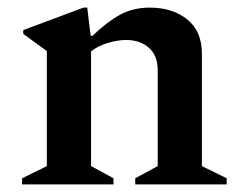

<svg xmlns="http://www.w3.org/2000/svg" viewBox="-20 -484 643 504"><path d="M38 0V-16L103 -48V-350L41 -395V-405L199 -464H209L218 -390H223Q260 -426 294.5 -445Q329 -464 373 -464Q433 -464 471.5 -433Q510 -402 510 -343V-48L575 -16V0H335V-16L394 -48V-300Q394 -338 371 -358.5Q348 -379 311 -379Q288 -379 262 -371Q236 -363 219 -349V-48L278 -16V0Z"/></svg>

Font: Spectral SemiBold
Style: Regular
Weight: 600
Designer: Jean-Baptiste Levee
Foundry: Production Type
Version: Version 2.001